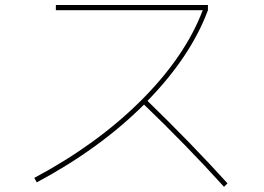

<svg xmlns="http://www.w3.org/2000/svg" viewBox="-20 -720 1040 757"><path d="M200.2 -679.7V-700.2H799.8V-679.7Q732.4 -498 561.5 -322.3Q737.3 -151.4 877 2.9L863.3 16.6Q712.9 -149.4 547.9 -307.6Q372.1 -132.8 125 -1L115.2 -18.6Q362.3 -150.4 536.1 -323.7Q710 -497.1 779.3 -679.7Z"/></svg>

Font: Mgen+ 1mn thin
Style: Regular
Weight: 100
Designer: [Source Han Sans]
Ryoko NISHIZUKA  (kana & ideographs); Paul D. Hunt (Latin, Greek & Cyrillic); Wenlong ZHANG  (bopomofo
Version: Version 1.059.20150602